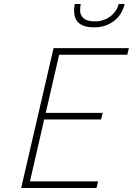

<svg xmlns="http://www.w3.org/2000/svg" viewBox="-20 -941 665 961"><path d="M384 -921Q381 -906 381 -886.5Q381 -867 397.5 -850.5Q414 -834 456 -834Q498 -834 531 -858Q564 -882 574 -921H604Q590 -865 548.5 -834.5Q507 -804 451 -804Q351 -804 351 -887Q351 -903 354 -921ZM86 0 248 -700H625L617 -667H276L209 -376H494L486 -343H201L130 -33H471L463 0Z"/></svg>

Font: Titillium Web ExtraLight
Style: Italic
Weight: 275
Italic angle: -13°
Version: Version 1.002;PS 57.000;hotconv 1.0.70;makeotf.lib2.5.55311